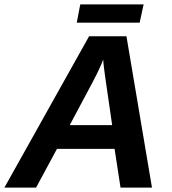

<svg xmlns="http://www.w3.org/2000/svg" viewBox="-41 -853 783 873"><path d="M650 0H507L480 -176H218L123 0H-21L364 -688H534ZM428 -582Q418 -552 380 -479L276 -284H469L437 -505Q428 -571 428 -582ZM612 -833 594 -750H308L324 -833Z"/></svg>

Font: Libra Sans
Style: Bold Italic
Weight: 700
Italic angle: -12°
Foundry: Context Ltd
Version: Version 1.002